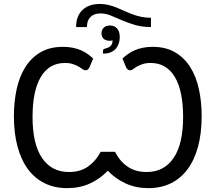

<svg xmlns="http://www.w3.org/2000/svg" viewBox="-20 -966 1116 994"><path d="M614 -663Q628 -676 644 -687.2Q660 -698.5 679 -706.5Q698 -714.5 720.5 -719Q743 -723.5 770 -723.5Q838 -723.5 886 -695.5Q934 -667.5 964.8 -618.8Q995.5 -570 1009.8 -504.5Q1024 -439 1024 -364.5Q1024 -276 1005.2 -206.8Q986.5 -137.5 951 -89.8Q915.5 -42 864.2 -17Q813 8 748.5 8Q684 8 631.5 -15.8Q579 -39.5 538 -82Q497.5 -39.5 445 -15.8Q392.5 8 328 8Q263 8 211.8 -17Q160.5 -42 125 -89.8Q89.5 -137.5 70.8 -206.8Q52 -276 52 -364.5Q52 -439 66.2 -504.5Q80.5 -570 111.2 -618.8Q142 -667.5 190 -695.5Q238 -723.5 306 -723.5Q333 -723.5 355.8 -719Q378.5 -714.5 397.5 -706.5Q416.5 -698.5 432.5 -687.2Q448.5 -676 462.5 -663L442 -615Q437 -607 432.8 -604.5Q428.5 -602 422 -602Q415.5 -602 407.5 -608Q399.5 -614 387.5 -621Q375.5 -628 358.2 -634Q341 -640 316 -640Q234.5 -640 191.5 -568Q148.5 -496 148.5 -360.5Q148.5 -220 197.8 -147.8Q247 -75.5 337 -75.5Q395.5 -75.5 436 -104Q476.5 -132.5 501 -180H575.5Q599.5 -132 640 -103.8Q680.5 -75.5 739.5 -75.5Q829 -75.5 878.5 -147.8Q928 -220 928 -360.5Q928 -496 884.8 -568Q841.5 -640 760 -640Q735 -640 717.8 -634Q700.5 -628 688.5 -621Q676.5 -614 668.8 -608Q661 -602 654.5 -602Q648 -602 643.8 -604.5Q639.5 -607 634 -615ZM513 -704Q513 -712.5 529 -716Q545 -720 553.5 -729Q562 -738 563 -757Q560 -756 557 -755.5Q554 -755 550 -755Q526 -755 515.8 -766Q505.5 -777 505.5 -792.5Q505.5 -811 517 -822.5Q528.5 -834 549.5 -834Q573.5 -834 586.8 -818Q600 -802 600 -773.5Q600 -756 594.8 -740.5Q589.5 -725 579 -713.2Q568.5 -701.5 552.5 -695Q536.5 -688.5 516 -688.5Q514.5 -688.5 513 -688.5ZM761.5 -826Q715 -826 678.2 -837Q641.5 -848 611 -861.2Q580.5 -874.5 553.8 -885.5Q527 -896.5 500 -896.5Q467 -896.5 448.5 -878.2Q430 -860 430 -826H374Q374 -883 406.8 -914.2Q439.5 -945.5 497 -945.5Q521 -945.5 542 -940.2Q563 -935 583 -927Q603 -919 623 -909.8Q643 -900.5 664.2 -892.5Q685.5 -884.5 709.5 -879.2Q733.5 -874 761.5 -874Z"/></svg>

Font: Lato
Style: Regular
Weight: 400
Designer: Lukasz Dziedzic with Adam Twardoch and Botio Nikoltchev
Foundry: tyPoland Lukasz Dziedzic
Version: Version 2.010; 2014-09-01; http://www.latofonts.com/; ttfaut